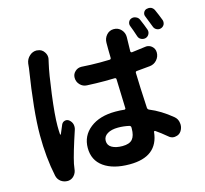

<svg xmlns="http://www.w3.org/2000/svg" viewBox="-122 -972 1244 1163"><g transform="rotate(-15 500.0 -390.5)"><path d="M969.7 -741.2Q971.7 -735.4 971.7 -728.5Q971.7 -721.7 968.8 -713.9Q961.9 -700.2 947.8 -695.3Q933.6 -690.4 919.9 -697.3Q906.2 -704.1 901.4 -718.8Q886.7 -758.8 874 -789.1Q868.2 -801.8 874 -814.5Q879.9 -827.1 892.6 -831.1Q899.4 -833 905.3 -833Q914.1 -833 921.9 -830.1Q935.5 -823.2 941.4 -809.6Q956.1 -777.3 969.7 -741.2ZM866.2 -709Q871.1 -694.3 864.3 -680.7Q857.4 -667 842.8 -662.1Q828.1 -658.2 814.5 -664.6Q800.8 -670.9 795.9 -685.5Q781.2 -730.5 770.5 -756.8Q765.6 -769.5 771 -782.2Q776.4 -794.9 790 -799.8Q795.9 -801.8 802.7 -801.8Q810.5 -801.8 818.4 -797.9Q833 -792 838.9 -777.3Q854.5 -742.2 866.2 -709ZM115.2 -697.3Q119.1 -725.6 140.6 -744.1Q159.2 -760.7 183.6 -760.7Q186.5 -760.7 190.4 -759.8Q216.8 -757.8 231.4 -735.4Q242.2 -719.7 242.2 -702.1Q242.2 -695.3 240.2 -687.5Q237.3 -674.8 235.4 -666Q221.7 -608.4 205.1 -481Q188.5 -353.5 188.5 -286.1Q188.5 -256.8 190.4 -232.4Q191.4 -230.5 192.9 -230.5Q194.3 -230.5 195.3 -232.4Q203.1 -252 218.8 -288.1Q225.6 -301.8 239.7 -305.2Q253.9 -308.6 265.6 -299.8Q280.3 -288.1 285.2 -271.5Q287.1 -263.7 287.1 -254.9Q287.1 -246.1 284.2 -237.3Q238.3 -99.6 225.6 -39.1Q222.7 -24.4 220.7 -7.8Q218.8 15.6 203.6 32.7Q188.5 49.8 166 51.8Q164.1 51.8 161.1 51.8Q139.6 51.8 121.1 39.1Q101.6 24.4 96.7 1Q71.3 -119.1 71.3 -259.8Q71.3 -409.2 112.3 -668.9Q114.3 -682.6 115.2 -697.3ZM619.1 -155.3V-161.1Q619.1 -170.9 609.4 -173.8Q574.2 -181.6 540 -181.6Q498 -181.6 472.7 -166Q447.3 -150.4 447.3 -123Q447.3 -94.7 472.2 -80.6Q497.1 -66.4 538.1 -66.4Q582 -66.4 600.6 -87.9Q619.1 -109.4 619.1 -155.3ZM824.2 -611.3Q829.1 -612.3 833 -612.3Q851.6 -612.3 866.2 -600.6Q884.8 -585 884.8 -560.5Q884.8 -534.2 867.2 -514.2Q849.6 -494.1 823.2 -491.2Q785.2 -487.3 740.2 -483.4Q730.5 -483.4 730.5 -473.6Q732.4 -388.7 740.2 -252Q741.2 -242.2 750 -238.3Q819.3 -210 886.7 -154.3Q907.2 -137.7 910.2 -111.3Q911.1 -105.5 911.1 -100.6Q911.1 -80.1 899.4 -61.5Q886.7 -42 862.3 -39.1Q858.4 -38.1 854.5 -38.1Q835 -38.1 820.3 -51.8Q783.2 -83 752.9 -103.5Q750 -105.5 747.1 -104Q744.1 -102.5 744.1 -99.6Q728.5 51.8 551.8 51.8Q449.2 51.8 390.1 9.8Q331.1 -32.2 331.1 -109.4Q331.1 -185.5 390.6 -232.4Q450.2 -279.3 549.8 -279.3Q581.1 -279.3 604.5 -276.4Q608.4 -275.4 611.3 -278.3Q614.3 -281.2 613.3 -285.2Q607.4 -464.8 607.4 -465.8Q607.4 -475.6 597.7 -475.6Q588.9 -475.6 568.4 -475.1Q547.9 -474.6 537.1 -474.6Q481.4 -474.6 424.8 -477.5Q399.4 -478.5 381.8 -497.1Q364.3 -515.6 364.3 -541Q364.3 -564.5 381.8 -580.1Q397.5 -594.7 418.9 -594.7Q420.9 -594.7 422.9 -594.7Q479.5 -590.8 537.1 -590.8Q576.2 -590.8 596.7 -591.8Q606.4 -591.8 606.4 -601.6Q605.5 -625 605.5 -656.2Q605.5 -691.4 605.5 -695.3Q605.5 -723.6 623.5 -744.1Q641.6 -764.6 668.9 -764.6Q697.3 -764.6 715.8 -744.1Q733.4 -724.6 733.4 -698.2L731.4 -609.4Q731.4 -605.5 733.9 -603Q736.3 -600.6 740.2 -600.6Q782.2 -605.5 824.2 -611.3Z"/></g></svg>

Font: Gen Jyuu GothicX Bold
Style: Bold
Weight: 700
Designer: Ryoko NISHIZUKA (kana &amp; ideographs); Paul D. Hunt (Latin, Greek &amp; Cyrillic); Wenlong ZHANG (bopomofo); Sandoll C
Version: Version 1.058.20140828